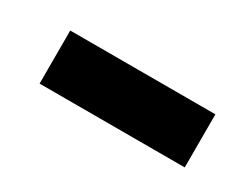

<svg xmlns="http://www.w3.org/2000/svg" viewBox="-29 -739 394 307"><g transform="rotate(30 167.5 -585.0)"><path d="M310 -536V-634H42V-536Z"/></g></svg>

Font: Zilla Slab Bold
Style: Regular
Weight: 700
Designer: Typotheque.com
Foundry: Typotheque type foundry
Version: Version 1.3; 2018